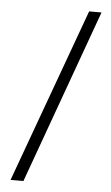

<svg xmlns="http://www.w3.org/2000/svg" viewBox="-52 -752 454 788"><g transform="rotate(5 175.0 -357.5)"><path d="M334 -716H283L22 1H75Z"/></g></svg>

Font: Noto Sans Gujarati ExtraCondensed Light
Style: Regular
Weight: 300
Width: 2
Designer: Jelle Bosma - Monotype Design Team, Universal Thirst
Foundry: Monotype Imaging Inc.
Version: Version 2.106